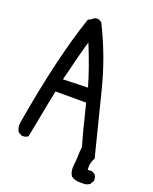

<svg xmlns="http://www.w3.org/2000/svg" viewBox="-156 -852 811 1019"><g transform="rotate(20 250.0 -342.0)"><path d="M450 82H419Q394 82 374 68Q361 48 361 23L362 6Q366 -20 366 -46Q366 -72 370 -98Q349 -166 310 -327H137Q123 -261 110.5 -192.5Q98 -124 84 -55Q72 -45 55 -45H49L29 -55Q17 -72 17 -95L18 -108Q83 -495 168 -744L185 -752Q197 -766 215 -766H220L239 -756Q321 -593 365 -416Q409 -239 454 -63Q439 -39 439 -10L440 6L462 4L481 14Q491 25 491 43V49L479 70Q466 80 450 82ZM152 -401 292 -405Q264 -504 212 -631Q195 -577 152 -401Z"/></g></svg>

Font: Xiaolai SC
Style: Regular
Weight: 400
Designer: Nozomi Seto 瀬戸のぞみ
Version: Version 3.11;December 4, 2020;FontCreator 13.0.0.2613 64-bit